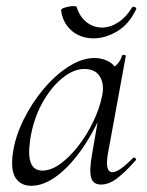

<svg xmlns="http://www.w3.org/2000/svg" viewBox="-20 -586 474 619"><path d="M80.6 13Q48.2 13 31.1 -11.1Q14 -35.2 21.2 -91Q29 -145.2 55.7 -199.5Q82.4 -253.8 120.5 -299.1Q158.6 -344.4 201.7 -371.7Q244.8 -399 284.4 -399Q302.8 -399 320.6 -392.3Q338.4 -385.6 351.1 -370.3Q363.8 -355 365.8 -330.4L323.4 -357Q335.6 -359 352.1 -373.4Q368.6 -387.8 373.6 -407Q375.6 -410 381.1 -408.8Q386.6 -407.6 385.6 -405.6L327.6 -89Q317.8 -30.8 342.6 -30.8Q354.2 -30.8 371.4 -43.5Q388.6 -56.2 409.4 -77Q412.4 -80 416.4 -76Q420.4 -72 417.4 -69Q384.8 -32 358.1 -11.5Q331.4 9 305.4 9Q280.6 9 273.9 -12.9Q267.2 -34.8 276.8 -89L301 -229L318 -246Q288.4 -170.4 248.4 -111.6Q208.4 -52.8 165 -19.9Q121.6 13 80.6 13ZM116.6 -36Q144.6 -36 174.6 -57.8Q204.6 -79.6 232.3 -115.2Q260 -150.8 280.5 -193.5Q301 -236.2 309.2 -277Q317.2 -314 302 -339.2Q286.8 -364.4 249.6 -363.6Q215.2 -362.8 179 -332.6Q142.8 -302.4 115 -251.6Q87.2 -200.8 77.4 -136Q69.8 -85.8 79.4 -60.9Q89 -36 116.6 -36ZM281.2 -462.4Q254.4 -462.4 232.4 -473Q210.4 -483.6 195.7 -503.6Q181 -523.6 177 -551.2Q176.2 -556.2 183.1 -559.3Q190 -562.4 200 -564.4Q210 -566.4 218.2 -566.4Q226.4 -566.4 227.2 -563.4Q236.8 -531.8 259.1 -514.5Q281.4 -497.2 308.6 -497.2Q335 -497.2 360.6 -513.5Q386.2 -529.8 405.4 -561.2Q407.8 -566.2 414.4 -563.2Q421 -560.2 419 -556.4Q396.6 -508.6 358.5 -485.5Q320.4 -462.4 281.2 -462.4Z"/></svg>

Font: Cormorant Garamond Light
Style: Italic
Weight: 300
Italic angle: -10°
Designer: Christian Thalmann (Catharsis Fonts)
Foundry: Catharsis Fonts
Version: Version 4.001